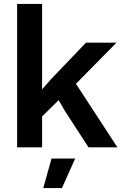

<svg xmlns="http://www.w3.org/2000/svg" viewBox="-20 -749 632 976"><path d="M67 0V-729H194V-295L239 -346L417 -532H572L366 -323L577 0H430L310 -185L278 -240L194 -157V0ZM200 207 242 57H362L295 207Z"/></svg>

Font: Mona Sans SemiBold
Style: Regular
Weight: 600
Designer: Deni Anggara
Foundry: GitHub
Version: Version 2.000;Glyphs 3.2.3 (3260)